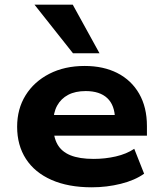

<svg xmlns="http://www.w3.org/2000/svg" viewBox="-20 -787 692 818"><path d="M371 11Q271 11 199.5 -20.5Q128 -52 90.5 -110Q53 -168 53 -247Q53 -323 89 -381Q125 -439 190 -472.5Q255 -506 341 -506Q421 -506 480.5 -475.5Q540 -445 573 -387.5Q606 -330 606 -250V-209H185V-297H487L470 -280Q469 -339 437 -369Q405 -399 345 -399Q301 -399 270.5 -383Q240 -367 223.5 -337Q207 -307 207 -264V-253Q207 -204 224.5 -172.5Q242 -141 280 -125.5Q318 -110 379 -110Q428 -110 473.5 -120.5Q519 -131 552 -153L594 -47Q555 -19 495 -4Q435 11 371 11ZM291 -560 127 -767H290L404 -560Z"/></svg>

Font: Nunito Sans 10pt SemiExpanded ExtraBold
Style: Regular
Weight: 800
Width: 6
Designer: Vernon Adams
Foundry: Vernon Adams
Version: Version 3.101;gftools[0.9.27]